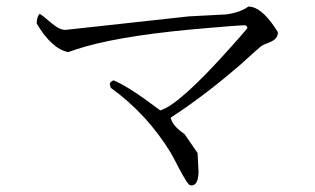

<svg xmlns="http://www.w3.org/2000/svg" viewBox="-20 -646 960 586"><path d="M828 -548Q829 -527 803 -517Q782 -509 777 -505Q769 -499 713 -448Q706 -442 700 -437Q597 -349 501 -287Q506 -262 543 -237L583 -179L586 -121Q585 -79 563 -80L556 -83Q543 -99 513 -158Q506 -171 501 -180Q428 -299 318 -378L315 -389L317 -395L326 -401Q374 -381 461 -315Q466 -311 469 -309Q528 -326 688 -506Q716 -537 735 -560Q735 -569 725 -569Q713 -569 620 -561Q372 -541 241 -504Q214 -496 188 -487Q138 -497 92 -574Q92 -594 101 -604Q106 -602 139 -574Q164 -553 182 -555L556 -596L670 -602Q714 -608 738 -626Q776 -626 819 -562Q824 -555 828 -548Z"/></svg>

Font: cwTeXFangSong
Style: Medium
Weight: 500
Version: Version 1.17